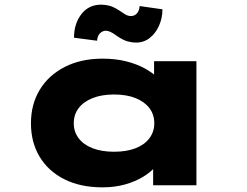

<svg xmlns="http://www.w3.org/2000/svg" viewBox="-20 -796 1062 825"><path d="M421 9Q325 9 256 -26Q187 -61 150 -123Q113 -185 113 -266Q113 -348 151 -410.5Q189 -473 258.5 -508.5Q328 -544 421 -544Q476 -544 522 -532.5Q568 -521 603 -501.5Q638 -482 659.5 -460.5Q681 -439 687 -420L642 -412V-533H824V0H638V-150L675 -133Q672 -108 651 -83Q630 -58 596 -37Q562 -16 517.5 -3.5Q473 9 421 9ZM470 -144Q524 -144 562.5 -159Q601 -174 622 -202Q643 -230 643 -266Q643 -304 622 -331.5Q601 -359 562.5 -374.5Q524 -390 470 -390Q417 -390 378 -374.5Q339 -359 318 -331.5Q297 -304 297 -266Q297 -230 318 -202Q339 -174 378 -159Q417 -144 470 -144ZM564 -613Q548 -613 529 -618Q510 -623 483 -641Q466 -654 454.5 -659Q443 -664 436 -664Q421 -664 410 -653.5Q399 -643 397 -621L298 -634Q298 -694 329.5 -735Q361 -776 415 -776Q431 -776 449.5 -771.5Q468 -767 494 -750Q505 -742 517.5 -734.5Q530 -727 543 -727Q557 -727 567.5 -737.5Q578 -748 580 -770L678 -756Q678 -719 663.5 -686Q649 -653 623.5 -633Q598 -613 564 -613Z"/></svg>

Font: Lexend Zetta ExtraBold
Style: Regular
Weight: 800
Designer: Bonnie Shaver-Troup, Thomas Jockin
Foundry: Lexend
Version: Version 1.007